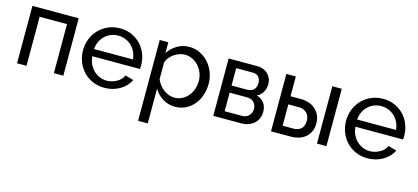

<svg xmlns="http://www.w3.org/2000/svg" viewBox="-60 -1002 3672 1687"><g transform="rotate(15 1775.5 -159.0)"><path d="M494 0H408V-446H159V0H73V-522H494Z M869 10Q810 10 761 -11.5Q712 -33 677 -70Q642 -107 622.5 -156.5Q603 -206 603 -261Q603 -316 622.5 -365Q642 -414 677.5 -451Q713 -488 762 -509.5Q811 -531 870 -531Q929 -531 977.5 -509Q1026 -487 1060 -450.5Q1094 -414 1112.5 -365.5Q1131 -317 1131 -265Q1131 -254 1130.5 -245Q1130 -236 1129 -231H696Q699 -192 714 -160Q729 -128 753 -105Q777 -82 807.5 -69Q838 -56 872 -56Q896 -56 919 -62.5Q942 -69 962 -80Q982 -91 997.5 -107Q1013 -123 1021 -143L1097 -122Q1084 -93 1061.5 -69Q1039 -45 1009.5 -27.5Q980 -10 944 0Q908 10 869 10ZM1048 -296Q1045 -333 1029.5 -364.5Q1014 -396 990.5 -418Q967 -440 936 -452.5Q905 -465 870 -465Q835 -465 804 -452.5Q773 -440 749.5 -417.5Q726 -395 711.5 -364Q697 -333 694 -296Z M1512 10Q1447 10 1397.5 -22Q1348 -54 1319 -103V213H1231V-522H1309V-424Q1340 -472 1389.5 -501.5Q1439 -531 1499 -531Q1553 -531 1598 -509Q1643 -487 1676 -449.5Q1709 -412 1727.5 -363Q1746 -314 1746 -261Q1746 -205 1729 -155.5Q1712 -106 1681 -69.5Q1650 -33 1607 -11.5Q1564 10 1512 10ZM1485 -66Q1524 -66 1555.5 -82.5Q1587 -99 1609.5 -126.5Q1632 -154 1644 -189Q1656 -224 1656 -261Q1656 -300 1642 -335.5Q1628 -371 1604 -397.5Q1580 -424 1547.5 -439.5Q1515 -455 1477 -455Q1453 -455 1427.5 -445.5Q1402 -436 1379.5 -420.5Q1357 -405 1340.5 -383.5Q1324 -362 1319 -338V-189Q1330 -163 1347 -140.5Q1364 -118 1386 -101.5Q1408 -85 1433 -75.5Q1458 -66 1485 -66Z M2121 -522Q2149 -522 2173 -512.5Q2197 -503 2215 -486Q2233 -469 2243 -445.5Q2253 -422 2253 -394Q2253 -377 2249 -359.5Q2245 -342 2236.5 -325.5Q2228 -309 2214 -295Q2200 -281 2180 -273Q2223 -261 2248 -228.5Q2273 -196 2273 -147Q2273 -114 2261 -86.5Q2249 -59 2227.5 -40Q2206 -21 2176.5 -10.5Q2147 0 2111 0H1858V-522ZM2086 -299Q2124 -299 2145.5 -320.5Q2167 -342 2167 -380Q2167 -412 2150 -434.5Q2133 -457 2093 -457H1944V-299ZM2101 -65Q2141 -65 2164.5 -90.5Q2188 -116 2188 -151Q2188 -184 2166 -209Q2144 -234 2103 -234H1944V-65Z M2383 -522H2469V-342H2568Q2602 -342 2634.5 -331.5Q2667 -321 2692.5 -299.5Q2718 -278 2734 -245.5Q2750 -213 2750 -169Q2750 -125 2734 -93Q2718 -61 2692.5 -40.5Q2667 -20 2634 -10Q2601 0 2567 0H2383ZM2801 -522H2887V0H2801ZM2567 -74Q2610 -74 2636.5 -97.5Q2663 -121 2663 -169Q2663 -218 2634.5 -243Q2606 -268 2568 -268H2469V-74Z M3262 10Q3203 10 3154 -11.5Q3105 -33 3070 -70Q3035 -107 3015.5 -156.5Q2996 -206 2996 -261Q2996 -316 3015.5 -365Q3035 -414 3070.5 -451Q3106 -488 3155 -509.5Q3204 -531 3263 -531Q3322 -531 3370.5 -509Q3419 -487 3453 -450.5Q3487 -414 3505.5 -365.5Q3524 -317 3524 -265Q3524 -254 3523.5 -245Q3523 -236 3522 -231H3089Q3092 -192 3107 -160Q3122 -128 3146 -105Q3170 -82 3200.5 -69Q3231 -56 3265 -56Q3289 -56 3312 -62.5Q3335 -69 3355 -80Q3375 -91 3390.5 -107Q3406 -123 3414 -143L3490 -122Q3477 -93 3454.5 -69Q3432 -45 3402.5 -27.5Q3373 -10 3337 0Q3301 10 3262 10ZM3441 -296Q3438 -333 3422.5 -364.5Q3407 -396 3383.5 -418Q3360 -440 3329 -452.5Q3298 -465 3263 -465Q3228 -465 3197 -452.5Q3166 -440 3142.5 -417.5Q3119 -395 3104.5 -364Q3090 -333 3087 -296Z"/></g></svg>

Font: Boldmen Medium
Style: Regular
Weight: 400
Designer: Matt McInerney, Pablo Impallari, Rodrigo Fuenzalida
Foundry: LIVING CONCEPT
Version: Version 1.000